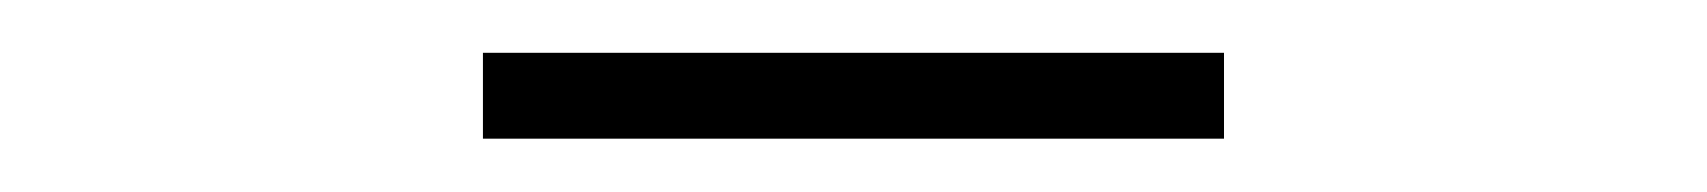

<svg xmlns="http://www.w3.org/2000/svg" viewBox="-20 -719 640 72"><path d="M161.1 -667V-699.2H439V-667Z"/></svg>

Font: Fin Serif Display
Style: Italic
Weight: 400
Designer: J. Blake Harris
Version: Version 1.006;FEAKit 1.0